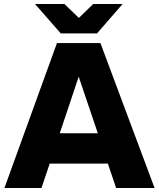

<svg xmlns="http://www.w3.org/2000/svg" viewBox="-20 -934 790 954"><path d="M557 0H748L479 -720H263L2 0H186L227 -121H516ZM154 -914 282 -768H462L589 -914H443L372 -845L300 -914ZM277 -272 371 -553 466 -272Z"/></svg>

Font: Aspekta 800
Style: Regular
Weight: 800
Designer: Ivo Dolenc
Version: Version 2.000